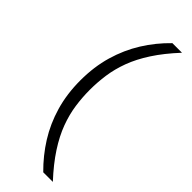

<svg xmlns="http://www.w3.org/2000/svg" viewBox="-310 -835 1005 1005"><g transform="rotate(45 192.5 -333.0)"><path d="M280 145Q218 84 172.5 11.5Q127 -61 102 -147Q77 -233 77 -333Q77 -433 102 -519Q127 -605 172.5 -678Q218 -751 280 -811H351Q287 -742 246.5 -679.5Q206 -617 184.5 -559Q163 -501 155 -445Q147 -389 147 -333Q147 -277 155 -221Q163 -165 184.5 -107Q206 -49 246.5 13.5Q287 76 351 145Z"/></g></svg>

Font: Host Grotesk Light
Style: Regular
Weight: 300
Designer: Doukan Karapınar
Foundry: Element Type
Version: Version 1.003